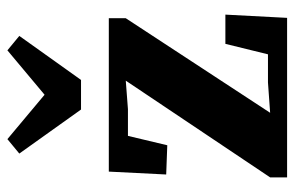

<svg xmlns="http://www.w3.org/2000/svg" viewBox="-162 -654 815 532"><g transform="rotate(-90 246.0 -387.5)"><path d="M21 0V-47L289 -447L210 -441H136L110 -332L29 -335L37 -494H462V-447L200 -47L284 -53H362L391 -171H472L463 0ZM127 -775 250 -672 373 -775 413 -742 291 -571H209L87 -742Z"/></g></svg>

Font: Source Serif 4 SmText
Style: Bold
Weight: 700
Designer: Frank Grießhammer
Foundry: Adobe
Version: Version 4.005;hotconv 1.1.0;makeotfexe 2.6.0